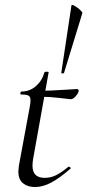

<svg xmlns="http://www.w3.org/2000/svg" viewBox="-20 -742 352 774"><path d="M54 -51Q54 -57 56 -73L99 -306Q103 -325 103 -338Q103 -352 95 -356.5Q87 -361 65 -361Q62 -361 62 -366Q62 -368 63.5 -370.5Q65 -373 66 -373Q100 -373 125 -395Q150 -417 159 -450Q161 -453 168 -453Q178 -453 176 -450L114 -104Q111 -88 111 -74Q111 -25 160 -25Q186 -25 208.5 -37Q231 -49 256 -70H257Q260 -70 263.5 -67Q267 -64 264 -62Q219 -23 185.5 -5.5Q152 12 121 12Q92 12 73 -3Q54 -18 54 -51ZM145 -352 147 -376Q179 -376 256 -381L290 -383Q297 -383 297 -376Q297 -368 286 -355Q275 -342 265 -342Q260 -342 220.5 -347Q181 -352 145 -352ZM312 -689 238 -448Q237 -446 232 -446Q227 -446 227 -448L268 -720Q269 -725 280.5 -718.5Q292 -712 302.5 -702.5Q313 -693 312 -689Z"/></svg>

Font: Cormorant Garamond
Style: Italic
Weight: 400
Italic angle: -10°
Designer: Christian Thalmann (Catharsis Fonts)
Foundry: Catharsis Fonts
Version: Version 4.000